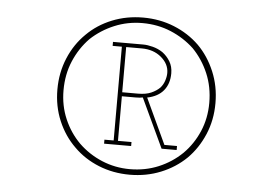

<svg xmlns="http://www.w3.org/2000/svg" viewBox="-42 -684 886 622"><g transform="rotate(5 400.5 -372.5)"><path d="M232 -203Q200 -235 181.5 -278Q163 -321 163 -371Q163 -423 181.5 -466.5Q200 -510 232 -543Q265 -574 308 -592Q351 -610 399 -610Q449 -610 492 -592Q535 -574 568 -543Q600 -510 618.5 -466.5Q637 -423 637 -371Q637 -321 618.5 -278Q600 -235 568 -203Q535 -171 492 -153Q449 -135 399 -135Q351 -135 308 -153Q265 -171 232 -203ZM583 -189Q617 -223 637 -270Q657 -317 657 -372Q657 -427 637 -474.5Q617 -522 583 -556Q548 -590 501 -609Q454 -628 400 -628Q346 -628 299 -609Q252 -590 218 -556Q183 -522 163 -474.5Q143 -427 143 -372Q143 -317 163 -270Q183 -223 218 -189Q252 -155 299 -136Q346 -117 400 -117Q454 -117 501 -136Q548 -155 583 -189ZM397 -210V-223H353V-368H398Q405 -368 410.5 -368.5Q416 -369 421 -370L496 -210H545V-223H504L435 -371Q470 -378 488 -400Q506 -422 506 -456Q506 -478 496 -494.5Q486 -511 471 -522Q456 -532 438.5 -536.5Q421 -541 408 -541H309V-528H339V-223H309V-210ZM353 -528H404Q442 -528 467.5 -506.5Q493 -485 493 -456Q493 -444 488.5 -430.5Q484 -417 475 -407Q464 -396 447 -388.5Q430 -381 404 -381H353Z"/></g></svg>

Font: Josefin Slab Thin Light
Style: Regular
Weight: 300
Version: Version 2.000